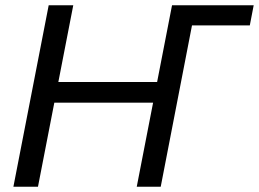

<svg xmlns="http://www.w3.org/2000/svg" viewBox="-20 -708 982 728"><path d="M498.5 0 560.5 -318.8H186L124 0H30.8L164.6 -688H257.8L201.2 -397H575.7L632.3 -688H941.9L927.2 -611.8H708L589.4 0Z"/></svg>

Font: Liberation Sans
Style: Italic
Weight: 400
Italic angle: -12°
Designer: Steve Matteson
Foundry: Ascender Corporation
Version: Version 2.1.5